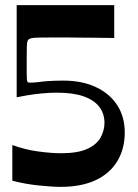

<svg xmlns="http://www.w3.org/2000/svg" viewBox="-20 -720 538 748"><path d="M216 8Q184 8 130.5 2.5Q77 -3 28 -16V-155Q77 -137 128.5 -130Q180 -123 218 -123Q283 -123 320 -140Q357 -157 372 -184.5Q387 -212 387 -241Q387 -277 367 -303.5Q347 -330 306 -344.5Q265 -359 201 -359Q174 -359 142.5 -356Q111 -353 85 -348.5Q59 -344 45 -341V-700H425V-572Q379 -573 347 -573Q315 -573 290 -573.5Q265 -574 241.5 -574Q218 -574 188 -574Q136 -574 117 -573Q98 -572 91 -566Q88 -563 86.5 -557.5Q85 -552 84.5 -537Q84 -522 84 -490Q84 -460 84 -442Q84 -424 84.5 -415Q85 -406 86 -403.5Q87 -401 88 -400Q90 -399 92 -398.5Q94 -398 98 -398Q103 -398 111.5 -398.5Q120 -399 128 -400Q150 -403 166 -404Q182 -405 195.5 -405.5Q209 -406 226 -406Q301 -406 355 -380Q409 -354 437.5 -309Q466 -264 466 -204Q466 -140 437 -92Q408 -44 352.5 -18Q297 8 216 8Z"/></svg>

Font: Ojuju SemiBold
Style: Regular
Weight: 600
Designer: Chisaokwu Joboson, Mirko Velimirovic
Foundry: Udi Foundry
Version: Version 1.000